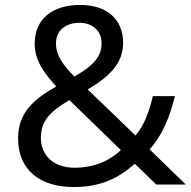

<svg xmlns="http://www.w3.org/2000/svg" viewBox="-20 -745 772 775"><path d="M304 -725C190 -725 120 -667 120 -569C120 -496 164 -444 207 -396C112 -342 53 -288 53 -186C53 -60 140 10 278 10C389 10 461 -28 524 -84L611 0H730L584 -142C634 -197 665 -271 686 -357H597C582 -294 562 -239 527 -198L334 -384C416 -432 477 -487 477 -571C477 -668 411 -725 304 -725ZM301 -653C355 -653 390 -619 390 -571C390 -517 359 -481 280 -436C232 -485 206 -522 206 -570C206 -622 245 -653 301 -653ZM260 -341 468 -139C426 -100 366 -68 281 -68C198 -68 145 -116 145 -189C145 -261 188 -298 260 -341Z"/></svg>

Font: Noto Sans Arabic UI
Style: Regular
Weight: 400
Designer: Monotype Design Team, Nadine Chahine and Nizar Qandah
Foundry: Monotype Imaging Inc.
Version: Version 2.010